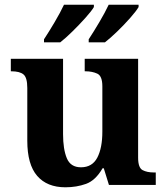

<svg xmlns="http://www.w3.org/2000/svg" viewBox="-20 -786 707 816"><path d="M258 10Q180 10 138 -38.5Q96 -87 96 -188V-412Q96 -456 80 -469.5Q64 -483 28 -483H26V-536H248V-216Q248 -152 264 -113.5Q280 -75 324 -75Q372 -75 393.5 -116Q415 -157 415 -227V-419Q415 -463 393.5 -473Q372 -483 343 -483H340V-536H567V-116Q567 -73 586 -63Q605 -53 634 -53H642V0H443L421 -71H416Q386 -19 345.5 -4.5Q305 10 258 10ZM357 -619Q378 -651 402 -691.5Q426 -732 442 -766H569V-756Q559 -739 533.5 -710Q508 -681 478.5 -652.5Q449 -624 426 -606H357ZM167 -619Q188 -651 212 -691.5Q236 -732 252 -766H379V-756Q369 -739 343 -710Q317 -681 288 -652.5Q259 -624 236 -606H167Z"/></svg>

Font: Noto Serif Vithkuqi
Style: Bold
Weight: 700
Version: Version 1.005